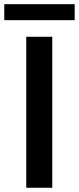

<svg xmlns="http://www.w3.org/2000/svg" viewBox="-43 -884 372 904"><path d="M80.6 -710.9V0H203.1V-710.9ZM-22.9 -864.3V-789.1H308.6V-864.3Z"/></svg>

Font: Vazirmatn Medium
Style: Regular
Weight: 500
Designer: Saber Rastikerdar
Foundry: Saber Rastikerdar
Version: Version 33.003